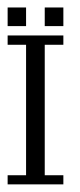

<svg xmlns="http://www.w3.org/2000/svg" viewBox="-20 -483 210 503"><path d="M0 0V-23.9H48.3V-365.7H0V-390.1H146V-365.7H97.2V-23.9H146V0ZM0 -414.6V-463.4H48.3V-414.6ZM97.2 -414.6V-463.4H146V-414.6Z"/></svg>

Font: FS Mondwest Regular
Style: Regular
Weight: 400
Designer: NZWStudios2024
Foundry: https://fontstruct.com
Version: Version 1.0